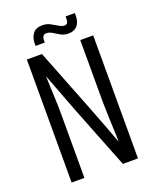

<svg xmlns="http://www.w3.org/2000/svg" viewBox="-149 -899 799 985"><g transform="rotate(-20 250.0 -406.0)"><path d="M360.3 -671.7H430.9V0H348.5L211.3 -347.8Q186.6 -412.7 167 -464.8Q147.5 -517 131.7 -557.3Q132.5 -531.2 133.8 -498.2Q135.2 -465.1 136.8 -425.3Q138.5 -385.5 138.5 -337.3V0H68.7V-671.7H151.1L287.9 -323.5Q313.4 -258.7 332.8 -206.5Q352.2 -154.3 367.2 -114Q367.2 -140.9 365.5 -173.8Q363.8 -206.6 362.5 -247.1Q361.1 -287.7 360.3 -334.9ZM331.1 -811.6H381.7V-797.9Q381.5 -763.6 364.7 -743.6Q347.9 -723.7 315.6 -723.7Q292.4 -723.7 274.2 -734.1Q255.9 -744.5 240.2 -754.4Q224.4 -764.3 207.6 -764.3Q185 -764.3 185 -732.8V-721.9H134.5V-735Q134.7 -766.6 150.7 -788.2Q166.6 -809.8 202.2 -809.8Q225.8 -809.8 244.8 -799.9Q263.8 -790 279.8 -780Q295.7 -770 309.3 -769.2Q322.1 -769.2 326.6 -777.3Q331.1 -785.5 331.1 -800.5Z"/></g></svg>

Font: Khand Variable Light
Style: Regular
Weight: 300
Designer: Satya Rajpurohit
Foundry: Indian Type Foundry
Version: Version 3.000